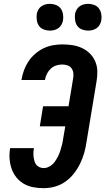

<svg xmlns="http://www.w3.org/2000/svg" viewBox="-20 -975 550 1003"><path d="M208 8Q180 8 153.5 3Q127 -2 104.5 -15Q82 -28 65.5 -48.5Q49 -69 40.5 -94Q32 -119 30 -146Q28 -173 33 -201H157Q155 -190 154.5 -178.5Q154 -167 155.5 -155.5Q157 -144 160 -133.5Q163 -123 169.5 -114.5Q176 -106 186.5 -101.5Q197 -97 209 -97Q224 -97 239.5 -106Q255 -115 265 -128.5Q275 -142 282.5 -157Q290 -172 295 -187.5Q300 -203 304 -219Q308 -235 310 -251L321 -315H188L205 -420H338L362 -565Q365 -580 363 -594Q361 -608 353.5 -618.5Q346 -629 332.5 -633.5Q319 -638 305 -638Q289 -638 273.5 -633Q258 -628 245.5 -616.5Q233 -605 225.5 -590Q218 -575 215 -559V-557H92L93 -562Q97 -586 106 -610Q115 -634 129.5 -655.5Q144 -677 164.5 -694.5Q185 -712 208 -723Q231 -734 256 -738.5Q281 -743 306 -743Q333 -743 359 -739Q385 -735 408.5 -724Q432 -713 450 -695Q468 -677 478 -653Q488 -629 488.5 -602Q489 -575 484 -548L432 -234Q428 -205 420 -176.5Q412 -148 398.5 -120.5Q385 -93 366 -68.5Q347 -44 321.5 -26Q296 -8 266.5 0Q237 8 208 8ZM441 -815Q424 -815 408.5 -821Q393 -827 384 -839.5Q375 -852 372.5 -868.5Q370 -885 372 -902Q374 -913 380 -924Q386 -935 396 -942Q406 -949 417.5 -952Q429 -955 440 -955Q457 -955 472.5 -949Q488 -943 497 -930.5Q506 -918 509 -901.5Q512 -885 509 -868Q507 -857 501 -846Q495 -835 485 -828Q475 -821 463.5 -818Q452 -815 441 -815ZM241 -815Q224 -815 208.5 -821Q193 -827 184 -839.5Q175 -852 172.5 -868.5Q170 -885 172 -902Q174 -913 180 -924Q186 -935 196 -942Q206 -949 217.5 -952Q229 -955 240 -955Q257 -955 272.5 -949Q288 -943 297 -930.5Q306 -918 309 -901.5Q312 -885 309 -868Q307 -857 301 -846Q295 -835 285 -828Q275 -821 263.5 -818Q252 -815 241 -815Z"/></svg>

Font: Iosevka Curly Extrabold
Style: Italic
Weight: 800
Italic angle: -9°
Monospace: yes
Designer: Belleve Invis
Foundry: Belleve Invis
Version: Version 22.1.2; ttfautohint (v1.8.4)